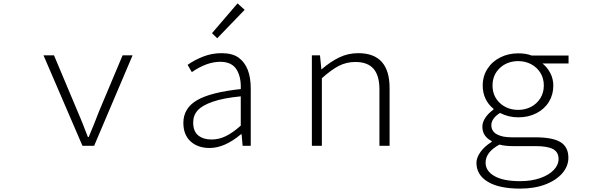

<svg xmlns="http://www.w3.org/2000/svg" viewBox="-20 -861 3587 1134"><path d="M237 -534H299L437 -206L456 -161L469 -129L499 -52H504Q539 -135 566 -206L704 -534H763L536 0H467Z M1063 -135Q1063 -222 1143.5 -269Q1224 -316 1402 -335Q1405 -407 1376.5 -451.5Q1348 -496 1281 -496Q1201 -496 1113 -435L1088 -478Q1129 -507 1180.5 -527Q1232 -547 1288 -547Q1353 -547 1390 -520Q1461 -468 1461 -338V0H1413L1407 -68H1403Q1307 13 1218 13Q1148 13 1105.5 -26Q1063 -65 1063 -135ZM1402 -119V-292Q1299 -282 1236 -260Q1175 -239 1148 -209.5Q1121 -180 1121 -138Q1121 -85 1151 -61Q1181 -37 1230 -37Q1273 -37 1314 -57Q1355 -77 1402 -119ZM1232 -665 1383 -841 1425 -803 1263 -635Z M1822 -534H1870L1878 -452H1880Q1932 -497 1984 -522Q2036 -547 2096 -547Q2281 -547 2281 -341V0H2221V-333Q2221 -415 2186 -455Q2151 -495 2079 -495Q2027 -495 1982.5 -472.5Q1938 -450 1881 -399V0H1822Z M2794 101Q2794 70 2818 36.5Q2842 3 2884 -23V-28Q2860 -39 2844.5 -60.5Q2829 -82 2829 -113Q2829 -139 2846.5 -165.5Q2864 -192 2895 -214V-218Q2831 -271 2831 -356Q2831 -411 2859 -454.5Q2887 -498 2935 -522Q2983 -546 3041 -546Q3087 -546 3120 -533H3338V-486H3184Q3213 -463 3230.5 -429Q3248 -395 3248 -355Q3248 -302 3222 -259.5Q3196 -217 3148.5 -192.5Q3101 -168 3041 -168Q2983 -168 2933 -194Q2882 -161 2882 -122Q2882 -86 2914 -68Q2946 -50 3002 -50H3142Q3244 -50 3290.5 -21.5Q3337 7 3337 71Q3337 119 3303 160Q3267 203 3202 228Q3137 253 3052 253Q2928 253 2861 212.5Q2794 172 2794 101ZM3192 -356Q3192 -398 3172 -430.5Q3152 -463 3117.5 -481.5Q3083 -500 3041 -500Q2976 -500 2932.5 -459.5Q2889 -419 2889 -356Q2889 -293 2932.5 -252.5Q2976 -212 3041 -212Q3082 -212 3116.5 -230Q3151 -248 3171.5 -281Q3192 -314 3192 -356ZM3279 78Q3279 37 3246 19.5Q3213 2 3144 2H3012Q2962 2 2930 -7Q2848 37 2848 100Q2848 149 2900.5 179Q2953 209 3052 209Q3118 209 3170 191Q3222 173 3250.5 143Q3279 113 3279 78Z"/></svg>

Font: Merged Yaku Han JP Light
Style: Regular
Weight: 300
Designer: Ryoko NISHIZUKA 西塚涼子 (kana, bopomofo & ideographs); Paul D. Hunt (Latin, Greek & Cyrillic); Sandoll Communications 산돌커뮤니
Foundry: Adobe
Version: Version 2.004